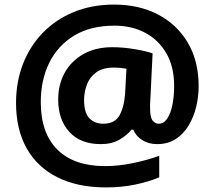

<svg xmlns="http://www.w3.org/2000/svg" viewBox="-20 -734 937 838"><path d="M847 -358Q847 -312 836 -267Q825 -222 802.5 -185Q780 -148 746 -126.5Q712 -105 666 -105Q629 -105 601 -122.5Q573 -140 562 -168H554Q534 -143 500.5 -124Q467 -105 420 -105Q331 -105 282.5 -158.5Q234 -212 234 -299Q234 -366 263 -417.5Q292 -469 345 -498.5Q398 -528 470 -528Q517 -528 567.5 -519.5Q618 -511 646 -501L636 -296Q635 -286 635 -275.5Q635 -265 635 -262Q635 -221 646.5 -207.5Q658 -194 672 -194Q695 -194 710 -216.5Q725 -239 732.5 -276.5Q740 -314 740 -359Q740 -443 706 -501.5Q672 -560 613.5 -591Q555 -622 480 -622Q375 -622 303.5 -578.5Q232 -535 195 -460Q158 -385 158 -288Q158 -153 230.5 -81Q303 -9 439 -9Q497 -9 560 -22Q623 -35 675 -54V40Q627 60 568 72Q509 84 443 84Q319 84 231 40Q143 -4 96.5 -86.5Q50 -169 50 -285Q50 -376 80 -454Q110 -532 166.5 -590.5Q223 -649 302 -681.5Q381 -714 479 -714Q586 -714 669 -671Q752 -628 799.5 -548Q847 -468 847 -358ZM347 -297Q347 -242 370 -218Q393 -194 431 -194Q481 -194 501.5 -230.5Q522 -267 526 -326L532 -434Q521 -436 507 -437.5Q493 -439 476 -439Q429 -439 400.5 -418.5Q372 -398 359.5 -365.5Q347 -333 347 -297Z"/></svg>

Font: Noto Sans Ethiopic
Style: Bold
Weight: 700
Designer: Monotype Design Team
Foundry: Monotype Imaging Inc.
Version: Version 2.102; ttfautohint (v1.8.4.7-5d5b)